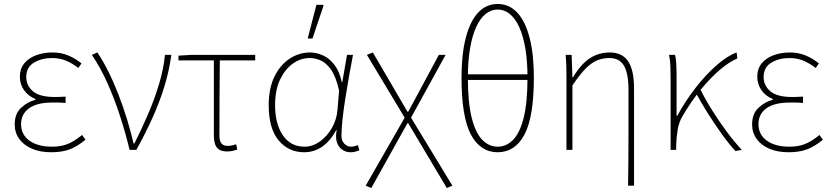

<svg xmlns="http://www.w3.org/2000/svg" viewBox="-20 -754 4180 966"><path d="M238 12Q181 12 140 -6Q99 -24 76.5 -55.5Q54 -87 54 -128Q54 -182 86.5 -212Q119 -242 158 -252V-256Q121 -271 100.5 -301Q80 -331 80 -368Q80 -408 102 -435Q124 -462 161.5 -476Q199 -490 244 -490Q288 -490 323.5 -475Q359 -460 390 -435L374 -412Q343 -436 311.5 -449Q280 -462 242 -462Q190 -462 151 -439Q112 -416 112 -366Q112 -324 145.5 -295Q179 -266 256 -266Q270 -266 280.5 -266.5Q291 -267 310 -268V-236Q289 -238 274 -238Q259 -238 242 -238Q166 -238 126 -209Q86 -180 86 -129Q86 -77 128 -46.5Q170 -16 242 -16Q287 -16 320.5 -29.5Q354 -43 393 -75L410 -51Q369 -17 330.5 -2.5Q292 12 238 12Z M632 0Q611 -87 583 -173Q555 -259 520 -337Q485 -415 442 -478L470 -490Q499 -447 526.5 -391.5Q554 -336 577.5 -274.5Q601 -213 620 -151Q639 -89 652 -32H656Q690 -99 723 -175Q756 -251 779.5 -328.5Q803 -406 810 -478H842Q831 -396 806.5 -317Q782 -238 746.5 -159.5Q711 -81 666 0Z M1124 8Q1099 8 1084 -0.5Q1069 -9 1062.5 -27.5Q1056 -46 1056 -76V-450H878V-474L944 -478H1264V-450H1086Q1085 -354 1084.5 -260Q1084 -166 1084 -70Q1084 -45 1094 -32.5Q1104 -20 1126 -20Q1137 -20 1148 -22.5Q1159 -25 1168 -28L1174 -2Q1167 1 1153 4.5Q1139 8 1124 8Z M1510 12Q1432 12 1382 -47.5Q1332 -107 1332 -225Q1332 -310 1361 -369Q1390 -428 1437.5 -459Q1485 -490 1540 -490Q1572 -490 1604.5 -475.5Q1637 -461 1662.5 -428Q1688 -395 1700 -340H1702L1726 -478H1756Q1746 -426 1736 -370Q1726 -314 1717.5 -259.5Q1709 -205 1703.5 -156.5Q1698 -108 1698 -70Q1698 -46 1712.5 -31Q1727 -16 1746 -16Q1755 -16 1764.5 -18.5Q1774 -21 1781 -24L1788 2Q1781 5 1770 8.5Q1759 12 1744 12Q1708 12 1686 -16.5Q1664 -45 1674 -100H1672Q1611 12 1510 12ZM1512 -16Q1552 -16 1588.5 -41.5Q1625 -67 1649.5 -109.5Q1674 -152 1678 -202L1686 -298Q1670 -370 1644.5 -405Q1619 -440 1591 -451Q1563 -462 1538 -462Q1493 -462 1453.5 -434Q1414 -406 1389 -353.5Q1364 -301 1364 -225Q1364 -131 1403 -73.5Q1442 -16 1512 -16ZM1528 -560 1572 -730H1606L1608 -726L1552 -560Z M1848 192 1820 180 2016 -162 1826 -478 1856 -490 2030 -192H2034L2188 -478H2222L2048 -162L2256 180L2228 192L2034 -134H2030Z M2484 12Q2397 12 2349.5 -76.5Q2302 -165 2302 -364Q2302 -481 2323.5 -564Q2345 -647 2385.5 -690.5Q2426 -734 2484 -734Q2542 -734 2582.5 -690.5Q2623 -647 2644.5 -564Q2666 -481 2666 -364Q2666 -165 2618.5 -76.5Q2571 12 2484 12ZM2484 -16Q2528 -16 2562 -51Q2596 -86 2615 -162.5Q2634 -239 2634 -364Q2634 -447 2623 -511Q2612 -575 2592 -618.5Q2572 -662 2544.5 -684Q2517 -706 2484 -706Q2451 -706 2423.5 -684Q2396 -662 2376 -618.5Q2356 -575 2345 -511Q2334 -447 2334 -364Q2334 -239 2353 -162.5Q2372 -86 2406 -51Q2440 -16 2484 -16ZM2320 -352V-380H2648V-352Z M3140 180Q3141 120 3141.5 59.5Q3142 -1 3142 -62Q3142 -123 3142 -183.5Q3142 -244 3142 -304Q3142 -384 3119.5 -423Q3097 -462 3046 -462Q3012 -462 2983.5 -450Q2955 -438 2925.5 -408Q2896 -378 2860 -324V0H2830V-360Q2830 -389 2829.5 -415.5Q2829 -442 2826 -478H2856L2860 -364H2862Q2904 -433 2948.5 -461.5Q2993 -490 3048 -490Q3111 -490 3140.5 -445.5Q3170 -401 3170 -308V180Z M3354 0V-360Q3354 -389 3353 -420Q3352 -451 3346 -478H3376Q3381 -462 3382.5 -432Q3384 -402 3384 -372V-172H3388Q3428 -246 3479.5 -312Q3531 -378 3585 -425.5Q3639 -473 3686 -490L3690 -460Q3649 -443 3602 -403Q3555 -363 3506.5 -304Q3458 -245 3414 -170Q3396 -140 3389.5 -101.5Q3383 -63 3382 -22V0ZM3680 6Q3647 -30 3610.5 -81Q3574 -132 3540 -186Q3506 -240 3482 -285L3504 -303Q3528 -255 3561.5 -201.5Q3595 -148 3633.5 -95.5Q3672 -43 3712 0Z M3948 12Q3891 12 3850 -6Q3809 -24 3786.5 -55.5Q3764 -87 3764 -128Q3764 -182 3796.5 -212Q3829 -242 3868 -252V-256Q3831 -271 3810.5 -301Q3790 -331 3790 -368Q3790 -408 3812 -435Q3834 -462 3871.5 -476Q3909 -490 3954 -490Q3998 -490 4033.5 -475Q4069 -460 4100 -435L4084 -412Q4053 -436 4021.5 -449Q3990 -462 3952 -462Q3900 -462 3861 -439Q3822 -416 3822 -366Q3822 -324 3855.5 -295Q3889 -266 3966 -266Q3980 -266 3990.5 -266.5Q4001 -267 4020 -268V-236Q3999 -238 3984 -238Q3969 -238 3952 -238Q3876 -238 3836 -209Q3796 -180 3796 -129Q3796 -77 3838 -46.5Q3880 -16 3952 -16Q3997 -16 4030.5 -29.5Q4064 -43 4103 -75L4120 -51Q4079 -17 4040.5 -2.5Q4002 12 3948 12Z"/></svg>

Font: Source Sans 3
Style: Regular
Weight: 200
Designer: Paul D. Hunt
Foundry: Adobe
Version: Version 3.046;hotconv 1.0.118;makeotfexe 2.5.65603